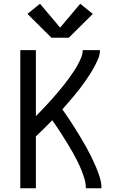

<svg xmlns="http://www.w3.org/2000/svg" viewBox="-20 -1002 640 1022"><path d="M88 0V-735H171V-384Q171 -384 171 -384Q171 -384 171 -384Q187 -400 202 -415.5Q217 -431 231.5 -447Q246 -463 260.5 -479Q275 -495 289 -512Q303 -529 317 -546Q331 -563 343.5 -580.5Q356 -598 368.5 -616Q381 -634 391.5 -653Q402 -672 411 -692.5Q420 -713 420 -735H512Q512 -711 502.5 -689Q493 -667 482 -646.5Q471 -626 458 -606Q445 -586 431.5 -566.5Q418 -547 403.5 -528.5Q389 -510 374 -492Q359 -474 343.5 -456Q328 -438 312 -420Q329 -396 345.5 -371.5Q362 -347 377.5 -322Q393 -297 408.5 -271.5Q424 -246 438.5 -220Q453 -194 466 -167.5Q479 -141 490.5 -114Q502 -87 511 -58.5Q520 -30 520 0H437Q437 -26 429.5 -50.5Q422 -75 412.5 -98.5Q403 -122 391.5 -145Q380 -168 367.5 -190Q355 -212 341.5 -234Q328 -256 314.5 -277.5Q301 -299 287 -320Q273 -341 258 -362Q237 -340 215 -318.5Q193 -297 171 -276V0ZM346 -801H254L126 -928L193 -982L300 -855L407 -982L474 -928Z"/></svg>

Font: Bmono
Style: Regular
Weight: 400
Monospace: yes
Designer: Belleve Invis
Foundry: Belleve Invis
Version: Version 11.2.2; ttfautohint (v1.8.2)